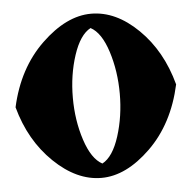

<svg xmlns="http://www.w3.org/2000/svg" viewBox="-43 -548 607 607"><g transform="rotate(-5 260.0 -245.0)"><path d="M516 -259Q489 -136 411.5 -60.5Q334 15 255.5 15Q177 15 105 -54.5Q33 -124 4 -231Q31 -353 110 -429Q189 -505 267.5 -505Q346 -505 416.5 -436Q487 -367 516 -259ZM262 -30Q296 -48 316 -111Q336 -174 336 -245.5Q336 -317 316 -379.5Q296 -442 262 -460Q228 -442 207.5 -379.5Q187 -317 187 -245Q187 -173 207.5 -110.5Q228 -48 262 -30Z"/></g></svg>

Font: Almendra
Style: Bold
Weight: 700
Designer: Ana Sanfelippo
Foundry: Ana Sanfelippo
Version: Version 1.004